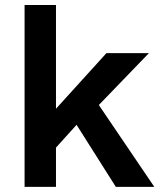

<svg xmlns="http://www.w3.org/2000/svg" viewBox="-20 -726 620 746"><path d="M579.5 0H430L277.5 -241L197.5 -152.5V0H75.5V-706.5H197.5V-303.5L393.5 -519.5H558.5L364 -318Z"/></svg>

Font: Acari Sans
Style: Bold
Weight: 700
Designer: Alfredo Marco Pradil and Stefan Peev (font) & Cristiano Sobral (main changes)
Foundry: Alfredo Marco Pradil and Stefan Peev (font) & Cristiano Sobral (main changes)
Version: Version 1.063; ttfautohint (v1.8.3)